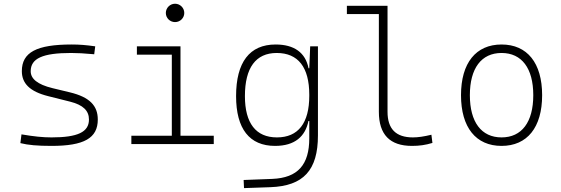

<svg xmlns="http://www.w3.org/2000/svg" viewBox="-20 -763 2970 1017"><path d="M252.9 9.8C425.3 9.8 498 -31.2 498 -129.9C498 -202.6 455.6 -248.5 350.1 -273.9L258.8 -295.9C176.3 -315.9 142.6 -346.7 142.6 -385.7C142.6 -453.6 206.1 -482.4 356.4 -482.4C389.2 -482.4 425.8 -480.5 479 -475.6L484.4 -517.6C435.5 -524.4 402.3 -527.3 359.4 -527.3C173.8 -527.3 95.7 -485.8 95.7 -386.2C95.7 -322.3 136.2 -278.3 236.3 -253.4L351.1 -224.6C421.4 -207 451.2 -175.8 451.2 -129.9C451.2 -63.5 391.6 -35.2 252.9 -35.2C207 -35.2 160.2 -40 93.8 -51.3L87.9 -4.9C128.9 5.4 178.2 9.8 252.9 9.8Z M675.8 0H1112.3V-43.9H936V-517.6H705.1V-473.6H890.1V-43.9H675.8ZM907.2 -646C934.1 -646 956.1 -667.5 956.1 -694.3C956.1 -721.2 934.1 -743.2 907.2 -743.2C880.4 -743.2 858.4 -721.2 858.4 -694.3C858.4 -667.5 880.4 -646 907.2 -646Z M1272.5 233.4 1412.1 228.5C1587.4 222.2 1664.1 138.7 1664.1 -45.9V-517.6H1623L1618.2 -401.4H1614.3C1598.1 -484.4 1538.1 -527.3 1439.9 -527.3C1302.2 -527.3 1230.5 -433.6 1230.5 -253.9C1230.5 -80.6 1301.3 9.8 1437 9.8C1542 9.8 1597.2 -40.5 1613.8 -122.1H1618.2V-30.3C1618.2 108.9 1558.1 179.2 1421.9 184.6L1270.5 190.4ZM1618.2 -261.2V-255.9C1618.2 -110.8 1559.6 -35.2 1446.8 -35.2C1335.4 -35.2 1277.3 -110.4 1277.3 -253.9C1277.3 -404.3 1335 -482.4 1445.8 -482.4C1559.1 -482.4 1618.2 -406.7 1618.2 -261.2Z M2162.1 9.8C2201.2 9.8 2233.4 5.4 2270.5 -5.9L2265.1 -49.3C2224.6 -39.6 2194.8 -35.2 2167 -35.2C2077.1 -35.2 2032.7 -80.1 2032.7 -170.9V-732.4H1817.4V-688.5H1986.8V-170.9C1986.8 -50.3 2044.9 9.8 2162.1 9.8Z M2636.7 9.8C2772.5 9.8 2851.6 -87.9 2851.6 -258.8C2851.6 -429.7 2772.5 -527.3 2636.7 -527.3C2501 -527.3 2421.9 -429.7 2421.9 -258.8C2421.9 -87.9 2501 9.8 2636.7 9.8ZM2636.7 -35.2C2529.8 -35.2 2468.8 -116.2 2468.8 -258.8C2468.8 -401.4 2529.8 -482.4 2636.7 -482.4C2743.7 -482.4 2804.7 -401.4 2804.7 -258.8C2804.7 -116.2 2743.7 -35.2 2636.7 -35.2Z"/></svg>

Font: Cascadia Mono PL ExtraLight
Style: Regular
Weight: 200
Monospace: yes
Designer: Aaron Bell
Foundry: Saja Typeworks
Version: Version 2404.023